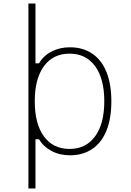

<svg xmlns="http://www.w3.org/2000/svg" viewBox="-20 -868 740 1088"><path d="M376 12Q318 12 272 -12.5Q226 -37 201 -79H181V200H141V-848H181V-509H201Q226 -552 272 -576Q318 -600 376 -600Q450 -600 503 -564Q556 -528 583.5 -459.5Q611 -391 611 -294Q611 -197 583.5 -128.5Q556 -60 503 -24Q450 12 376 12ZM177 -294Q177 -166 229 -95Q281 -24 374 -24Q467 -24 519 -95.5Q571 -167 571 -294Q571 -422 519 -493Q467 -564 374 -564Q281 -564 229 -493Q177 -422 177 -294Z"/></svg>

Font: Martian Mono SemiExpanded Thin
Style: Regular
Weight: 250
Monospace: yes
Version: Version 0.930